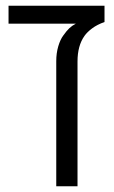

<svg xmlns="http://www.w3.org/2000/svg" viewBox="-20 -650 398 670"><path d="M176.3 0V-436.5Q176.3 -464.4 183.3 -488.3Q190.4 -512.2 200.7 -525.9Q212.4 -542.5 221.9 -551.5Q231.4 -560.5 244.6 -567.4H9.8V-629.9H344.7V-573.2Q318.8 -564 301.5 -551Q284.2 -538.1 274.9 -524.9Q250.5 -490.7 250.5 -435.5V0Z"/></svg>

Font: Open Sans Condensed
Style: Regular
Weight: 400
Width: 3
Designer: Monotype Design Team
Foundry: Monotype Imaging Inc.
Version: Version 3.000